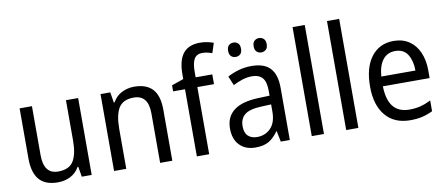

<svg xmlns="http://www.w3.org/2000/svg" viewBox="-68 -1036 3063 1318"><g transform="rotate(-10 1463.5 -377.5)"><path d="M481 -536V0H412L400 -71H395Q372 -30 332 -10Q292 10 245 10Q157 10 115 -39Q73 -88 73 -186V-536H159V-195Q159 -63 259 -63Q336 -63 366 -111.5Q396 -160 396 -255V-536Z M872 -546Q957 -546 1000 -500Q1043 -454 1043 -355V0H958V-345Q958 -473 857 -473Q782 -473 752 -424.5Q722 -376 722 -278V0H637V-536H705L717 -463H722Q745 -505 785.5 -525.5Q826 -546 872 -546Z M1416 -468H1300V0H1214V-468H1131V-510L1214 -539V-570Q1214 -670 1252.5 -717.5Q1291 -765 1369 -765Q1397 -765 1420.5 -760Q1444 -755 1464 -748L1442 -680Q1427 -685 1409 -689Q1391 -693 1373 -693Q1335 -693 1317.5 -665Q1300 -637 1300 -572V-536H1416Z M1690 -546Q1779 -546 1820.5 -501Q1862 -456 1862 -364V0H1799L1784 -75H1781Q1751 -32 1715.5 -11Q1680 10 1622 10Q1553 10 1512 -32Q1471 -74 1471 -149Q1471 -229 1527.5 -273Q1584 -317 1698 -321L1778 -324V-357Q1778 -422 1753.5 -449Q1729 -476 1682 -476Q1647 -476 1613.5 -465Q1580 -454 1549 -438L1522 -502Q1556 -521 1599 -533.5Q1642 -546 1690 -546ZM1710 -260Q1627 -257 1593 -229Q1559 -201 1559 -149Q1559 -103 1582.5 -81Q1606 -59 1645 -59Q1703 -59 1740.5 -98Q1778 -137 1778 -213V-263ZM1551 -676Q1551 -702 1564 -714Q1577 -726 1596 -726Q1615 -726 1628 -714Q1641 -702 1641 -676Q1641 -650 1628 -638Q1615 -626 1596 -626Q1577 -626 1564 -638Q1551 -650 1551 -676ZM1729 -676Q1729 -702 1742.5 -714Q1756 -726 1774 -726Q1793 -726 1806.5 -714Q1820 -702 1820 -676Q1820 -650 1806.5 -638Q1793 -626 1774 -626Q1756 -626 1742.5 -638Q1729 -650 1729 -676Z M2100 0H2015V-760H2100Z M2340 0H2255V-760H2340Z M2681 -546Q2744 -546 2789 -515.5Q2834 -485 2857.5 -430.5Q2881 -376 2881 -306V-252H2555Q2559 -63 2707 -63Q2750 -63 2785 -72Q2820 -81 2858 -100V-25Q2821 -7 2784.5 1.5Q2748 10 2701 10Q2590 10 2529 -63Q2468 -136 2468 -264Q2468 -398 2525 -472Q2582 -546 2681 -546ZM2680 -476Q2625 -476 2593.5 -436Q2562 -396 2556 -320H2794Q2794 -387 2766.5 -431.5Q2739 -476 2680 -476Z"/></g></svg>

Font: Noto Sans Sinhala SemiCondensed
Style: Regular
Weight: 400
Width: 4
Designer: Jelle Bosma - Monotype Design Team
Foundry: Monotype Imaging Inc.
Version: Version 2.006; ttfautohint (v1.8.4.7-5d5b)